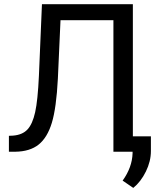

<svg xmlns="http://www.w3.org/2000/svg" viewBox="-20 -731 789 925"><path d="M620.1 -710.9V0H526.4V-633.8H271.5L258.8 -352.1Q251.5 -210.4 229.7 -139.2Q208 -67.9 166 -34.4Q124 -1 53.7 0H22.9V-76.7L42.5 -77.6Q87.9 -81.1 112.3 -107.2Q136.7 -133.3 149.4 -190.4Q162.1 -247.6 167.5 -366.2L182.1 -710.9ZM622.1 174.3 570.8 139.2Q616.7 75.2 618.7 7.3V-74.2H707V-3.4Q707 45.9 682.9 95.2Q658.7 144.5 622.1 174.3Z"/></svg>

Font: MAUL
Style: Regular
Weight: 400
Designer: MAUL
Version: Version 1.0; 2020; ttfautohint (v1.8.3)